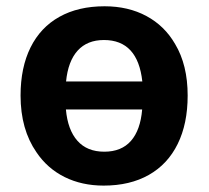

<svg xmlns="http://www.w3.org/2000/svg" viewBox="-20 -576 659 606"><path d="M95.2 -95.2Q44.9 -167.5 44.9 -274.4Q44.9 -362.8 76.4 -426.3Q107.9 -489.7 167.5 -522.9Q227.1 -556.2 310.1 -556.2Q384.8 -556.2 442.1 -525.4Q499.5 -494.6 532.7 -437Q572.3 -371.1 572.3 -274.4Q572.3 -185.5 540.8 -121.6Q509.3 -57.6 449.7 -23.9Q390.1 9.8 307.1 9.8Q238.3 9.8 183.8 -17.3Q129.4 -44.4 95.2 -95.2ZM428.7 -230.5H188Q193.8 -166 224.4 -131.6Q254.9 -97.2 309.1 -97.2Q363.3 -97.2 393.3 -131.3Q423.3 -165.5 428.7 -230.5ZM308.1 -449.7Q255.4 -449.7 225.1 -416.3Q194.8 -382.8 188.5 -318.8H429.2Q415 -449.7 308.1 -449.7Z"/></svg>

Font: Viking Open Sans
Style: Bold
Weight: 700
Foundry: Ascender Corporation
Version: Version 2.001